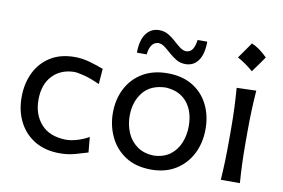

<svg xmlns="http://www.w3.org/2000/svg" viewBox="-82 -929 1594 1083"><g transform="rotate(10 715.0 -388.0)"><path d="M318.8 10.7Q233.4 10.7 173.8 -25.4Q114.3 -61.5 82.8 -123.5Q51.3 -185.5 51.3 -263.7Q51.3 -342.3 81.3 -404.5Q111.3 -466.8 168.7 -502.9Q226.1 -539.1 308.6 -539.1Q352.1 -539.1 397.5 -525.9Q442.9 -512.7 474.1 -500.5L467.3 -412.1Q416.5 -435.5 377.2 -445.6Q337.9 -455.6 317.9 -455.6Q240.7 -453.6 194.1 -403.3Q147.5 -353 147.5 -266.1Q147.5 -182.1 195.8 -127.4Q244.1 -72.8 338.4 -70.8Q366.7 -70.8 400.6 -80.6Q434.6 -90.3 469.2 -109.4L477.1 -22Q447.8 -12.7 406 -1Q364.3 10.7 318.8 10.7Z M841.3 11.7Q753.4 11.7 693.8 -27.1Q634.3 -65.9 604 -129.4Q573.7 -192.9 573.7 -266.1Q573.7 -345.2 606 -407Q638.2 -468.8 697.8 -504.2Q757.3 -539.6 839.8 -539.6Q924.8 -539.6 983.9 -503.4Q1043 -467.3 1073.7 -405.3Q1104.5 -343.3 1104.5 -266.1Q1104.5 -188 1072.8 -125Q1041 -62 981.9 -25.1Q922.9 11.7 841.3 11.7ZM841.3 -68.8Q898.4 -70.8 935.3 -98.4Q972.2 -126 990.2 -170.2Q1008.3 -214.4 1008.3 -266.1Q1008.3 -351.1 964.8 -403.1Q921.4 -455.1 841.3 -458.5Q756.3 -455.6 713.1 -401.1Q669.9 -346.7 669.9 -266.1Q669.9 -215.3 688.7 -170.9Q707.5 -126.5 745.6 -98.6Q783.7 -70.8 841.3 -68.8ZM928.7 -607.9Q899.4 -607.9 876.5 -621.3Q853.5 -634.8 834 -652.3Q814.5 -669.9 796.4 -683.8Q778.3 -697.8 758.3 -698.7Q712.4 -695.3 704.1 -624H648.4Q648.4 -695.3 676.3 -733.2Q704.1 -771 751.5 -771Q780.3 -771 803.2 -757.6Q826.2 -744.1 845.5 -726.3Q864.7 -708.5 883.1 -694.6Q901.4 -680.7 920.4 -679.7Q944.3 -681.6 956.3 -700Q968.3 -718.3 973.1 -753.9H1028.3Q1028.3 -683.1 1001.7 -645.5Q975.1 -607.9 928.7 -607.9Z M1278.3 -787.9Q1320.2 -771.8 1369 -723.4Q1353.5 -700.9 1337.6 -678.6Q1321.8 -656.3 1304.6 -633.2Q1263.8 -669.7 1214.4 -696.6Q1231 -720.2 1246.6 -742.2Q1262.2 -764.3 1278.3 -787.9ZM1238.8 0Q1242.7 -58.1 1244.4 -112.3Q1246.1 -166.5 1246.1 -231.9V-284.7Q1246.1 -356 1243.7 -412.4Q1241.2 -468.8 1236.8 -526.4L1348.6 -529.8Q1344.2 -470.7 1342 -414.1Q1339.8 -357.4 1339.8 -284.7V-231.9Q1339.8 -166.5 1341.8 -112.3Q1343.8 -58.1 1348.1 0Z"/></g></svg>

Font: Pinar Medium
Style: Regular
Weight: 500
Designer: Amin Abedi
Version: Version 3.000